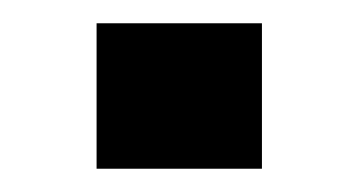

<svg xmlns="http://www.w3.org/2000/svg" viewBox="-20 -145 295 165"><path d="M63 0V-125H205.1V0Z"/></svg>

Font: Roboto Slab
Style: Bold
Weight: 700
Designer: Google
Version: Version 2.000; ttfautohint (v1.8.1.43-b0c9)